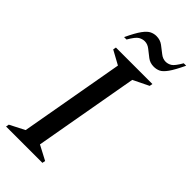

<svg xmlns="http://www.w3.org/2000/svg" viewBox="-264 -895 949 949"><g transform="rotate(45 210.0 -421.0)"><path d="M3 0 6 -16 84 -56 181 -604 108 -644 111 -660H366L363 -644L281 -604L184 -56L260 -16L257 0ZM103 -725Q128 -778 146 -802.5Q164 -827 180 -834.5Q196 -842 213 -842Q239 -842 258.5 -827.5Q278 -813 296 -798.5Q314 -784 334 -784Q350 -784 365 -793Q380 -802 403 -842H420Q395 -789 377 -764Q359 -739 343.5 -732Q328 -725 310 -725Q284 -725 265 -739.5Q246 -754 228 -768.5Q210 -783 190 -783Q174 -783 158.5 -774Q143 -765 120 -725Z"/></g></svg>

Font: Spectral SC Medium
Style: Italic
Weight: 500
Italic angle: -10°
Designer: Jean-Baptiste Levee
Foundry: Production Type
Version: Version 2.001